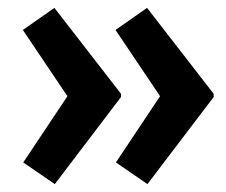

<svg xmlns="http://www.w3.org/2000/svg" viewBox="-20 -505 574 487"><path d="M354 -38 274 -93 386 -261 273 -429 353 -485 522 -267V-259ZM119 -38 39 -93 151 -261 38 -429 118 -485 287 -267V-259Z"/></svg>

Font: Lexend SemiBold
Style: Regular
Weight: 600
Designer: Bonnie Shaver-Troup, Thomas Jockin
Foundry: Lexend
Version: Version 1.005; ttfautohint (v1.8.3)